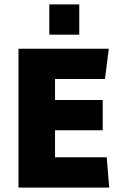

<svg xmlns="http://www.w3.org/2000/svg" viewBox="-20 -847 543 867"><path d="M63.5 0V-627H471.2L454.1 -490.2H152.8L228.5 -599.6V-334L152.8 -395.5H443.8V-258.8H152.8L228.5 -311.5V-27.3L152.8 -136.7H461.9L473.1 0ZM202.6 -690.4V-827.1H337.9V-690.4Z"/></svg>

Font: Anaheim ExtraBold
Style: Regular
Weight: 800
Version: Version 2.001